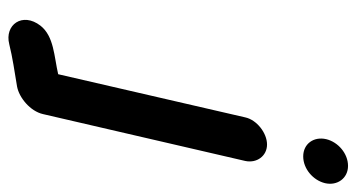

<svg xmlns="http://www.w3.org/2000/svg" viewBox="-220 -512 866 467"><g transform="rotate(90 213.5 -279.0)"><path d="M266 -442 161 13C118 23 69 23 43 56C9 100 41 144 88 132C120 124 155 119 191 113C218 108 251 81 258 50L372 -442C378 -470 360 -495 332 -495C304 -495 272 -470 266 -442ZM319 -639C312 -609 330 -583 361 -583C391 -583 419 -607 426 -636C433 -666 414 -692 384 -692C354 -692 326 -668 319 -639Z"/></g></svg>

Font: Electronic
Style: HvIt
Weight: 900
Version: Version 1.011